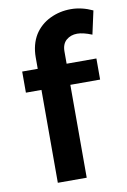

<svg xmlns="http://www.w3.org/2000/svg" viewBox="-85 -800 563 851"><g transform="rotate(-10 196.5 -374.0)"><path d="M255 -619C268 -630 284 -636 304 -636C321 -636 343 -631 370 -620L393 -725C361 -740 328 -748 295 -748C261 -748 230 -741 201 -727C172 -713 148 -692 131 -665C114 -637 105 -603 105 -564V-513H35V-418H105V0H235V-418H369V-513H235V-568C235 -591 242 -608 255 -619Z"/></g></svg>

Font: Argentum Sans Medium
Style: Regular
Weight: 500
Designer: Julieta Ulanovsky
Foundry: Julieta Ulanovsky
Version: Version 5.001;January 29, 2019;FontCreator 11.5.0.2425 64-bi